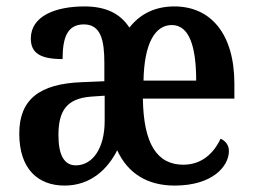

<svg xmlns="http://www.w3.org/2000/svg" viewBox="-20 -568 789 598"><path d="M181 10C263 10 316 -42 345 -100C378 -28 439 10 524 10C642 10 693 -50 693 -98C693 -117 681 -130 667 -136C645 -89 607 -55 551 -55C469 -55 427 -120 425 -261H710V-307C710 -463 636 -548 523 -548C461 -548 415 -523 383 -482C354 -527 308 -548 243 -548C153 -548 76 -518 76 -448C76 -403 105 -384 175 -384C175 -446 187 -492 241 -492C294 -492 305 -443 305 -373V-315L234 -312C104 -307 40 -259 40 -152C40 -40 100 10 181 10ZM591 -317H427C429 -431 462 -490 515 -490C570 -490 591 -422 591 -317ZM216 -53C180 -53 162 -85 162 -147C162 -222 187 -261 263 -267L306 -270V-191C306 -107 269 -53 216 -53Z"/></svg>

Font: Noto Serif Georgian Condensed SemiBold
Style: Regular
Weight: 600
Width: 3
Designer: Monotype Design Team, Akaki Razmadze
Foundry: Google LLC
Version: Version 2.003